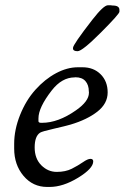

<svg xmlns="http://www.w3.org/2000/svg" viewBox="-20 -722 481 741"><path d="M128.4 -265.1V-254.4Q128.4 -248 139.2 -248H142.1Q204.6 -248 273.4 -296.4Q323.2 -331.1 323.2 -363.8V-366.7L322.8 -369.1Q322.8 -394 309.8 -408.9Q296.9 -423.8 271 -423.8L268.1 -423.3Q218.8 -423.3 179.7 -373Q128.4 -307.1 128.4 -265.1ZM440.9 -684.1V-676.8Q440.9 -668 369.1 -596.2Q297.4 -524.4 279.5 -524.4Q261.7 -524.4 261.7 -535.2V-537.1Q261.7 -549.8 336.9 -646.5Q379.9 -701.7 396.5 -701.7H406.7Q411.6 -700.7 414.6 -700.7Q440.9 -700.7 440.9 -684.1ZM280.8 -462.4H298.3Q341.3 -462.4 368.4 -435.3Q395.5 -408.2 395.5 -365.2Q395.5 -322.3 356 -291.3Q316.4 -260.3 252.4 -241.2Q232.4 -235.4 187.3 -225.1Q142.1 -214.8 134.8 -210Q113.8 -196.3 113.8 -153.1Q113.8 -109.9 139.4 -84.2Q165 -58.6 199 -58.6Q232.9 -58.6 257.1 -70.8Q281.2 -83 299.8 -95.9Q318.4 -108.9 329.1 -108.9Q339.8 -108.9 339.8 -99.1Q339.8 -71.8 281.5 -36.1Q223.1 -0.5 171.4 -0.5H162.1Q106.9 -0.5 70.8 -43.2Q34.7 -85.9 34.7 -148.9V-167Q34.7 -221.2 57.4 -278.1Q80.1 -335 116.7 -375.7Q153.3 -416.5 196.3 -439.5Q239.3 -462.4 280.8 -462.4Z"/></svg>

Font: Averia Serif Libre Light
Style: Italic
Weight: 300
Italic angle: -8.5°
Version: Version 1.002